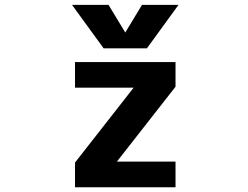

<svg xmlns="http://www.w3.org/2000/svg" viewBox="-20 -784 1040 806"><path d="M505.9 -647.5 576.2 -763.7H729.5L596.7 -581.1H415L282.2 -763.7H435.5ZM541 -416H294.9V-523.4H716.8V-419.9L470.7 -105.5H716.8V2H294.9V-101.6Z"/></svg>

Font: GenEi Gothic M Regular
Style: Bold
Weight: 700
Designer: o_tamon (Modified); [Source Han Sans]
Ryoko NISHIZUKA  (kana & ideographs); Paul D. Hunt (Latin, Greek & Cyrillic); Wenl
Version: Version 1.1a;Original Version 1.004